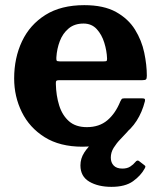

<svg xmlns="http://www.w3.org/2000/svg" viewBox="-20 -555 628 746"><path d="M35 -250Q35 -330 65.5 -394.5Q96 -459 156.5 -497Q217 -535 307.5 -535Q383 -535 430.8 -508.5Q478.5 -482 504.5 -440Q530.5 -398 540.5 -350.2Q550.5 -302.5 550.5 -260.5Q550.5 -249.5 547.2 -246.5Q544 -243.5 533 -243.5H211Q201.5 -243.5 199 -240.8Q196.5 -238 197 -229Q198 -183.5 210 -145.2Q222 -107 248 -84Q274 -61 317.5 -61Q365.5 -61 397 -87.5Q428.5 -114 447.5 -161Q450 -166.5 452.5 -169.8Q455 -173 463.5 -173H531Q540 -173 542.2 -170.5Q544.5 -168 543 -161.5Q521 -75.5 458.2 -30.2Q395.5 15 300.5 15Q212.5 15 153.5 -22Q94.5 -59 64.8 -119.5Q35 -180 35 -250ZM212.5 -316.5H382Q392 -316.5 394 -318Q396 -319.5 396 -327.5Q395 -357.5 385.2 -389Q375.5 -420.5 355.8 -442Q336 -463.5 304.5 -463.5Q269.5 -463.5 246.8 -444.5Q224 -425.5 212.5 -395.5Q201 -365.5 199 -332Q198.5 -323 200 -319.8Q201.5 -316.5 212.5 -316.5ZM413 171Q361.5 171 327 150.8Q292.5 130.5 292.5 87.5Q292.5 61 307.2 38Q322 15 345 -4.5Q368 -24 392.8 -40.2Q417.5 -56.5 437.5 -70Q446 -75.5 455.8 -73.2Q465.5 -71 469 -67.5Q478 -59.5 479.5 -54.8Q481 -50 475 -43Q463.5 -30 448.2 -14.5Q433 1 421.8 19Q410.5 37 410.5 57.5Q410.5 76.5 421.8 88.2Q433 100 455.5 100Q474 100 486 92.2Q498 84.5 506 74.5Q513.5 65 520.5 71L540 86Q545 89.5 545 92Q545 94.5 542 100Q527 127.5 496.8 149.2Q466.5 171 413 171Z"/></svg>

Font: Besley
Style: Bold
Weight: 700
Designer: Owen Earl
Foundry: indestructible type*
Version: Version 2.001; ttfautohint (v1.8.3)